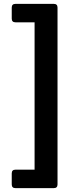

<svg xmlns="http://www.w3.org/2000/svg" viewBox="-20 -802 354 981"><path d="M273.9 140.1Q273.9 159.2 254.9 159.2H59.1Q40 159.2 40 140.1V84Q40 64.9 59.1 64.9H156.7V-688H59.1Q40 -688 40 -707V-763.2Q40 -782.2 59.1 -782.2H254.9Q273.9 -782.2 273.9 -763.2Z"/></svg>

Font: New Telegraph
Style: Bold
Weight: 700
Designer: Frank Baranowski
Foundry: Frank Baranowski
Version: Version 3.001